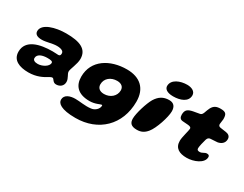

<svg xmlns="http://www.w3.org/2000/svg" viewBox="-89 -1186 2493 1963"><g transform="rotate(30 1158.0 -205.0)"><path d="M207.5 65.5C304.5 65.5 370 28.5 404.5 7C424.5 -5.5 438.5 -12 449 -12C469.5 -12 472.5 30.5 514.5 30.5C558.5 30.5 595.5 3.5 595.5 -44.5C595.5 -89 560.5 -119.5 560.5 -149.5C560.5 -180.5 601.5 -259 601.5 -319.5C601.5 -435 508 -474 346 -474C220.5 -474 76 -434.5 76 -347C76 -313 102.5 -292.5 159 -292.5C213.5 -292.5 272 -316 328.5 -316C357.5 -316 382 -310.5 396 -299.5C404 -293 408.5 -284 408.5 -272C408.5 -254 402.5 -242.5 383.5 -242.5C375 -242.5 342.5 -245.5 316.5 -245.5C168.5 -245.5 15 -208.5 15 -69C15 31 101.5 65.5 207.5 65.5ZM247 -57.5C212.5 -57.5 189.5 -68.5 189.5 -93.5C189.5 -143 249 -160.5 305 -160.5C344 -160.5 367 -156.5 367 -138C367 -93.5 297.5 -57.5 247 -57.5Z M857 228C1127.5 228 1315.5 46.5 1315.5 -227.5C1315.5 -382 1224 -466 1068 -466C870 -466 698.5 -364 698.5 -168C698.5 -63 758 6.5 894.5 6.5C964 6.5 1010 -24 1025 -24C1030 -24 1031.5 -20.5 1031.5 -16.5C1031.5 23.5 990.5 62 942.5 65C881.5 72.5 813.5 58.5 762 58.5C699.5 58.5 637 79.5 637 139C637 181.5 685.5 228 857 228ZM987.5 -130C933.5 -130 907 -158.5 907 -198.5C907 -268 966 -314.5 1039.5 -314.5C1091 -314.5 1119.5 -288.5 1119.5 -248C1119.5 -179.5 1060.5 -130 987.5 -130Z M1612 -462.5C1696.5 -462.5 1779 -493.5 1779 -569C1779 -617 1731 -638 1680.5 -638C1599.5 -638 1506.5 -602.5 1506.5 -525C1506.5 -492.5 1536 -462.5 1612 -462.5ZM1460.5 19C1513 19 1547 0 1579.5 -39.5C1627 -96.5 1678.5 -254.5 1678.5 -323C1678.5 -377.5 1653.5 -410.5 1600 -410.5C1528.5 -410.5 1483.5 -379.5 1447 -321C1412 -261.5 1369.5 -122.5 1369.5 -61C1369.5 -9.5 1393 19 1460.5 19Z M2044.5 12.5C2129.5 12.5 2236 -31.5 2236 -104.5C2236 -121.5 2227 -130 2206 -130C2178 -130 2162.5 -106 2131.5 -106C2108 -106 2099 -114 2099 -132C2099 -154 2113.5 -214.5 2123 -245.5C2131 -271 2146 -276.5 2160.5 -278C2179 -280 2209 -280 2240 -283C2278 -289 2316.5 -313 2316.5 -362.5C2316.5 -396 2293.5 -412.5 2264 -417C2241.5 -420 2219 -423.5 2194.5 -427C2176 -429.5 2166.5 -440 2167.5 -458C2168 -472.5 2175 -504.5 2175 -517C2175 -577.5 2160 -596.5 2098 -596.5C2046.5 -596.5 2020 -581 1998.5 -542.5C1989.5 -525 1980.5 -500 1972.5 -477.5C1964 -455.5 1954 -447.5 1938.5 -445C1919.5 -442 1895.5 -436.5 1865.5 -432C1809 -420 1782.5 -403 1782.5 -345C1782.5 -313.5 1795.5 -294.5 1823.5 -292C1844 -290 1871 -288.5 1889.5 -287C1910 -285 1928 -280.5 1928 -261.5C1928 -240 1899 -148.5 1899 -104.5C1899 -18 1959.5 12.5 2044.5 12.5Z"/></g></svg>

Font: Gluten
Style: Bold Italic
Weight: 700
Italic angle: -13°
Designer: Tyler Finck
Foundry: Etcetera Type Company
Version: Version 0.920